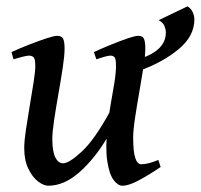

<svg xmlns="http://www.w3.org/2000/svg" viewBox="-20 -571 639 611"><path d="M491.2 -39.6Q452.1 -13.2 420.9 3.4Q389.6 20 369.6 20Q355 20 341.3 1.5Q327.6 -17.1 321.3 -58.6Q314.9 -100.1 322.3 -168.5Q325.7 -201.7 332 -237.8Q338.4 -273.9 343.8 -306.4Q349.1 -338.9 349.1 -361.3Q349.1 -383.8 344.5 -388.9Q339.8 -394 331.1 -394Q325.2 -394 311.3 -390.1Q297.4 -386.2 286.6 -382.3L278.8 -405.3Q306.2 -418 335.2 -429.7Q364.3 -441.4 387.2 -449.2Q410.2 -457 419.9 -457Q433.6 -457 438 -447.8Q442.4 -438.5 442.4 -416Q442.4 -394.5 436.5 -357.2Q430.7 -319.8 423.1 -276.9Q415.5 -233.9 409.7 -195.3Q403.8 -156.7 403.8 -132.8Q403.8 -88.4 410.4 -68.4Q417 -48.3 429.2 -48.3Q451.2 -48.3 483.9 -62ZM330.1 -216.3 322.3 -134.8Q282.7 -67.4 233.6 -23.7Q184.6 20 133.8 20Q119.1 20 101.3 6.6Q83.5 -6.8 70.3 -33.7Q57.1 -60.5 57.1 -100.1Q57.1 -122.1 62.5 -158.2Q67.9 -194.3 74.7 -234.6Q81.5 -274.9 86.9 -309.1Q92.3 -343.3 92.3 -361.3Q92.3 -383.8 86.7 -388.9Q81.1 -394 72.3 -394Q65.9 -394 50.5 -390.1Q35.2 -386.2 22.9 -382.3L16.6 -405.3Q44.4 -418 74.5 -429.7Q104.5 -441.4 128.4 -449.2Q152.3 -457 161.6 -457Q176.3 -457 180.9 -447.8Q185.5 -438.5 185.5 -416Q185.5 -394.5 179.7 -355.7Q173.8 -316.9 166 -272.7Q158.2 -228.5 152.3 -189.5Q146.5 -150.4 146.5 -129.4Q146.5 -88.9 156 -70.1Q165.5 -51.3 180.7 -51.3Q199.7 -51.3 240.2 -88.6Q280.8 -126 330.1 -216.3ZM598.6 -509.3Q598.6 -456.1 548.6 -414.6Q498.5 -373 424.8 -346.2L425.8 -384.3Q507.8 -410.6 507.8 -467.8Q507.8 -476.6 503.4 -488Q499 -499.5 484.9 -506.8L576.7 -550.8Q588.4 -543.5 593.5 -531.7Q598.6 -520 598.6 -509.3Z"/></svg>

Font: Gentium Book Plus
Style: Italic
Weight: 400
Italic angle: -8°
Designer: Victor Gaultney, Annie Olsen, Iska Routamaa, Becca Hirsbrunner
Foundry: SIL International
Version: Version 6.101